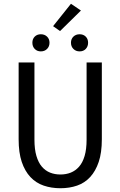

<svg xmlns="http://www.w3.org/2000/svg" viewBox="-20 -988 640 1020"><path d="M301 12Q253 12 212 -2Q171 -16 141.5 -47.5Q112 -79 95.5 -128Q79 -177 79 -248V-656H163V-246Q163 -195 173.5 -159.5Q184 -124 202.5 -102.5Q221 -81 246 -71Q271 -61 301 -61Q331 -61 356 -71Q381 -81 400 -102.5Q419 -124 429.5 -159.5Q440 -195 440 -246V-656H521V-248Q521 -177 504.5 -128Q488 -79 459 -47.5Q430 -16 389.5 -2Q349 12 301 12ZM197 -715Q177 -715 164.5 -728Q152 -741 152 -761Q152 -781 164.5 -793.5Q177 -806 197 -806Q217 -806 230 -793.5Q243 -781 243 -761Q243 -741 230 -728Q217 -715 197 -715ZM403 -715Q383 -715 370 -728Q357 -741 357 -761Q357 -781 370 -793.5Q383 -806 403 -806Q423 -806 435.5 -793.5Q448 -781 448 -761Q448 -741 435.5 -728Q423 -715 403 -715ZM299 -823 262 -849 357 -968 410 -932Z"/></svg>

Font: Source Code Pro
Style: Regular
Weight: 400
Monospace: yes
Designer: Paul D. Hunt, Teo Tuominen
Foundry: Adobe Systems Incorporated
Version: Version 2.030;PS 1.000;hotconv 16.6.51;makeotf.lib2.5.65220